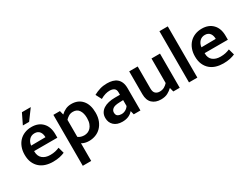

<svg xmlns="http://www.w3.org/2000/svg" viewBox="-70 -1396 3021 2311"><g transform="rotate(-30 1440.5 -241.0)"><path d="M479 -216H156V-212Q156 -145 196.5 -111.5Q237 -78 303 -78Q342 -78 372.5 -85Q403 -92 431 -104L454 -21Q425 -8 385 1Q345 10 292 10Q239 10 192.5 -4Q146 -18 111 -48Q76 -78 55.5 -124Q35 -170 35 -234Q35 -290 52 -336Q69 -382 100 -415Q131 -448 175 -466Q219 -484 272 -484Q367 -484 423 -426Q479 -368 479 -265ZM358 -293Q358 -314 353 -333.5Q348 -353 337 -368Q326 -383 308.5 -391.5Q291 -400 267 -400Q222 -400 193 -370Q164 -340 158 -291ZM280 -551H193L263 -695H386Z M792 10Q763 10 736.5 3Q710 -4 692 -16V230H575V-478H666L680 -422Q708 -449 744 -466.5Q780 -484 826 -484Q920 -484 974.5 -421.5Q1029 -359 1029 -247Q1029 -183 1009.5 -135Q990 -87 957.5 -54.5Q925 -22 882 -6Q839 10 792 10ZM796 -393Q760 -393 733 -375.5Q706 -358 692 -341V-105Q709 -91 731 -84.5Q753 -78 777 -78Q801 -78 824 -87Q847 -96 865.5 -115.5Q884 -135 895.5 -166.5Q907 -198 907 -244Q907 -310 879.5 -351.5Q852 -393 796 -393Z M1134 -433Q1178 -457 1223 -470.5Q1268 -484 1322 -484Q1364 -484 1398 -474.5Q1432 -465 1457 -444Q1482 -423 1495.5 -389.5Q1509 -356 1509 -308V0H1416L1404 -50H1401Q1350 10 1256 10Q1181 10 1139 -29.5Q1097 -69 1097 -132Q1097 -172 1114 -201Q1131 -230 1160.5 -249Q1190 -268 1231 -277.5Q1272 -287 1320 -287H1390V-320Q1390 -359 1367 -375.5Q1344 -392 1305 -392Q1277 -392 1245.5 -383Q1214 -374 1176 -352ZM1391 -212 1337 -210Q1271 -208 1245 -187.5Q1219 -167 1219 -138Q1219 -101 1241 -88Q1263 -75 1292 -75Q1321 -75 1347.5 -89.5Q1374 -104 1391 -130Z M1937 -475H2055V0H1966L1952 -55H1948Q1925 -31 1887 -10.5Q1849 10 1792 10Q1717 10 1672 -32Q1627 -74 1627 -158V-475H1745V-170Q1745 -121 1767.5 -100.5Q1790 -80 1825 -80Q1862 -80 1889.5 -95.5Q1917 -111 1937 -134Z M2184 0V-712H2300V0Z M2846 -211H2523V-207Q2523 -142 2563.5 -110Q2604 -78 2670 -78Q2709 -78 2739.5 -85Q2770 -92 2798 -104L2821 -21Q2792 -8 2752 1Q2712 10 2659 10Q2606 10 2559.5 -4Q2513 -18 2478 -48Q2443 -78 2422.5 -124Q2402 -170 2402 -234Q2402 -290 2419 -336Q2436 -382 2467 -415Q2498 -448 2542 -466Q2586 -484 2639 -484Q2734 -484 2790 -426Q2846 -368 2846 -265ZM2725 -293Q2725 -314 2720 -333.5Q2715 -353 2704 -368Q2693 -383 2675.5 -391.5Q2658 -400 2634 -400Q2589 -400 2560 -370Q2531 -340 2525 -291Z"/></g></svg>

Font: Mukta Mahee SemiBold
Style: Regular
Weight: 600
Designer: Shuchita Grover, Noopur Datye, Girish Dalvi, Yashodeep Gholap
Foundry: Ek Type
Version: Version 2.538;PS 1.000;hotconv 16.6.51;makeotf.lib2.5.65220;